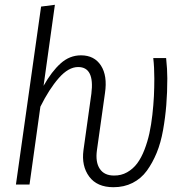

<svg xmlns="http://www.w3.org/2000/svg" viewBox="-20 -763 767 794"><path d="M449.2 11.2Q381.3 11.2 348.9 -32.7Q316.4 -76.7 325.2 -142.1L357.9 -376Q371.6 -485.8 303.2 -485.8Q263.2 -485.8 223.1 -440.2Q183.1 -394.5 147 -321.8L102.1 0H45.9L149.9 -735.8L207 -743.2L160.2 -408.2Q193.8 -467.8 231 -501Q268.1 -534.2 314.9 -534.2Q370.1 -534.2 397.5 -491.9Q424.8 -449.7 414.1 -377.9L380.9 -142.1Q374 -92.8 392.6 -64.9Q411.1 -37.1 451.2 -37.1Q481 -36.6 505.6 -50.5Q530.3 -64.5 547.4 -87.4Q564.5 -110.4 577.4 -143.8Q590.3 -177.2 597.9 -212.2Q605.5 -247.1 610.1 -288.3Q614.7 -329.6 616.5 -365Q618.2 -400.4 618.2 -438Q618.2 -484.4 613.8 -522.9H667Q671.9 -476.6 671.9 -439Q671.9 -380.4 667.7 -328.9Q663.6 -277.3 654.3 -224.9Q645 -172.4 627.9 -130.9Q610.8 -89.4 587.2 -56.9Q563.5 -24.4 528.3 -6.6Q493.2 11.2 449.2 11.2Z"/></svg>

Font: Fira Sans Compressed Light
Style: Italic
Weight: 300
Width: 3
Italic angle: -8°
Designer: Carrois Corporate & Edenspiekermann AG
Foundry: Carrois Corporate GbR & Edenspiekermann AG
Version: Version 4.203;PS 004.203;hotconv 1.0.88;makeotf.lib2.5.64775